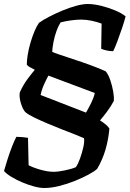

<svg xmlns="http://www.w3.org/2000/svg" viewBox="-61 -740 648 960"><path d="M160 200Q138 200 108.5 192Q79 184 49.5 171.5Q20 159 -4.5 144Q-29 129 -41 115Q-34 90 -23.5 57Q-13 24 -1 -7Q11 -38 21 -56Q33 -56 50 -54.5Q67 -53 79 -51L82 86Q104 98 141 108.5Q178 119 207 119Q229 119 263 112Q297 105 318 96Q329 81 339 53Q349 25 355.5 -3.5Q362 -32 359 -49Q344 -56 314.5 -67.5Q285 -79 249 -93Q213 -107 176.5 -122.5Q140 -138 110 -152.5Q80 -167 65 -180Q52 -195 43 -225.5Q34 -256 38 -278Q55 -316 77.5 -346Q100 -376 113 -391Q96 -400 86 -405.5Q76 -411 73 -417Q73 -437 77.5 -465.5Q82 -494 91 -525Q100 -556 111 -582.5Q122 -609 134 -626Q155 -641 186 -657Q217 -673 252 -687.5Q287 -702 320 -711Q353 -720 377 -720Q408 -720 444.5 -711Q481 -702 514.5 -688Q548 -674 567 -658Q561 -634 549.5 -600Q538 -566 526 -534Q514 -502 505 -484Q487 -484 470.5 -488Q454 -492 445 -496L447 -622Q426 -630 398.5 -636Q371 -642 344 -642Q321 -642 293 -638Q265 -634 242 -628Q231 -611 221.5 -585Q212 -559 206.5 -530.5Q201 -502 200 -481Q207 -477 230.5 -469Q254 -461 286 -450.5Q318 -440 353 -428Q388 -416 418.5 -404Q449 -392 468 -383Q481 -367 490.5 -339Q500 -311 505 -282.5Q510 -254 508 -235Q493 -207 473.5 -181Q454 -155 439 -138Q477 -114 486 -97Q481 -42 466.5 8Q452 58 425 104Q411 117 381.5 133Q352 149 313.5 164.5Q275 180 235 190Q195 200 160 200ZM369 -177Q383 -201 395.5 -226.5Q408 -252 413 -275L181 -362Q171 -344 159.5 -318.5Q148 -293 142 -265Z"/></svg>

Font: Texturina
Style: Bold Italic
Weight: 700
Italic angle: -11°
Designer: Guillermo Torres Carreño
Foundry: Omnibus-Type
Version: Version 1.002; ttfautohint (v1.8.3)